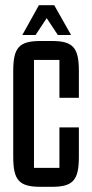

<svg xmlns="http://www.w3.org/2000/svg" viewBox="-20 -715 354 740"><path d="M189 -695H130L66 -580H117L160 -645L203 -580H254ZM180 5C262 5 284 -21 284 -111V-224H209V-68H111V-484H209V-338H284V-441C284 -531 262 -557 180 -557H136C53 -557 31 -531 31 -441V-111C31 -21 53 5 136 5Z"/></svg>

Font: Queering
Style: Regular
Weight: 400
Designer: Adam Naccarato
Foundry: adamnac
Version: Version 2.000;hotconv 1.0.109;makeotfexe 2.5.65596